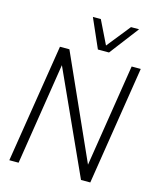

<svg xmlns="http://www.w3.org/2000/svg" viewBox="-133 -1007 892 1100"><g transform="rotate(15 313.0 -457.0)"><path d="M29 0 141 -703H197L471 -92L567 -700H621L510 3H455L179 -604L84 0ZM553 -917 421 -744H355L279 -917H326L394 -778L505 -917Z"/></g></svg>

Font: Georama ExtraCondensed Thin Light
Style: Italic
Weight: 300
Italic angle: -9°
Version: Version 1.001